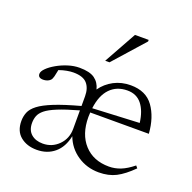

<svg xmlns="http://www.w3.org/2000/svg" viewBox="-121 -791 921 922"><g transform="rotate(20 339.0 -330.0)"><path d="M200 -399.5Q185.5 -399.5 167.2 -396.2Q149 -393 127.5 -385.5Q124 -366 120.2 -351.2Q116.5 -336.5 110 -330Q103.5 -323.5 93.8 -320.2Q84 -317 74.5 -317Q48 -317 48 -337.5Q48 -350.5 64 -366.5Q80 -382.5 105.8 -397.2Q131.5 -412 161.5 -421.5Q191.5 -431 220 -431Q272.5 -431 298 -412.5Q323.5 -394 331.5 -360.5Q356 -395.5 394.5 -415.8Q433 -436 480 -436Q558 -436 596.2 -382.8Q634.5 -329.5 640.5 -246.5H341Q340 -235.5 340 -223.5Q340 -135.5 386.8 -84.2Q433.5 -33 513.5 -33Q544 -33 573 -44.5Q602 -56 635.5 -83L645 -71.5Q602 -28.5 564.5 -9.2Q527 10 477 10Q416 10 367.8 -22.5Q319.5 -55 299 -110Q287 -51.5 250.2 -20.8Q213.5 10 160 10Q109.5 10 76.8 -16.8Q44 -43.5 44 -95.5Q44 -119 52.5 -140Q61 -161 86.2 -180.5Q111.5 -200 160.8 -219.8Q210 -239.5 291 -261.5V-311.5Q291 -352.5 270.2 -376Q249.5 -399.5 200 -399.5ZM473.5 -407Q419.5 -407 385.5 -372Q351.5 -337 343 -269L581.5 -280.5Q574 -340 547.2 -373.5Q520.5 -407 473.5 -407ZM95.5 -104Q95.5 -67 118 -47.5Q140.5 -28 177 -28Q224.5 -28 257.8 -61.5Q291 -95 291 -145V-239Q225 -220.5 185.8 -204.5Q146.5 -188.5 127.2 -172.8Q108 -157 101.8 -140.2Q95.5 -123.5 95.5 -104ZM323.5 -504.5 415.5 -670H485.5V-662L345.5 -504.5Z"/></g></svg>

Font: Newsreader Text Light
Style: Regular
Weight: 300
Designer: Hugues Gentile
Foundry: Production Type
Version: Version 1.001